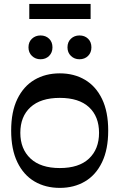

<svg xmlns="http://www.w3.org/2000/svg" viewBox="-20 -927 596 958"><path d="M278.5 10.5Q206.8 10.5 152.2 -21.6Q97.6 -53.7 66.7 -117.5Q35.7 -181.3 35.7 -275.3Q35.7 -369.9 66.7 -433.3Q97.6 -496.8 152.2 -528.9Q206.8 -561 278.5 -561Q349.5 -561 403.9 -528.9Q458.4 -496.8 489.1 -433.3Q519.9 -369.9 519.9 -275.3Q519.9 -181.3 489.1 -117.5Q458.4 -53.7 403.9 -21.6Q349.5 10.5 278.5 10.5ZM278.5 -88.5Q374 -88.5 424.1 -135.8Q474.2 -183.1 474.2 -264.2Q474.2 -345.7 424.1 -392.2Q374 -438.6 278.5 -438.6Q183 -438.6 132.2 -392.2Q81.4 -345.7 81.4 -264.2Q81.4 -183.8 132.2 -136.1Q183 -88.5 278.5 -88.5ZM182.1 -631.3Q156.9 -631.3 139.5 -647.9Q122.1 -664.6 122.1 -690.7Q122.1 -717.8 139.5 -733.9Q156.9 -750.1 182.1 -750.1Q208.1 -750.1 224.9 -733.9Q241.8 -717.8 241.8 -690.7Q241.8 -664.6 224.9 -647.9Q208.1 -631.3 182.1 -631.3ZM376.4 -631.3Q351.2 -631.3 334 -647.9Q316.7 -664.6 316.7 -690.7Q316.7 -717.8 334 -733.9Q351.2 -750.1 376.4 -750.1Q402.4 -750.1 419.3 -733.9Q436.1 -717.8 436.1 -690.7Q436.1 -664.6 419.3 -647.9Q402.4 -631.3 376.4 -631.3ZM126.1 -832.1V-907.3H432.1V-832.1Z"/></svg>

Font: Savate ExtraLight
Style: Regular
Weight: 200
Designer: Max Esnée
Foundry: Plomb Type
Version: Version 2.000